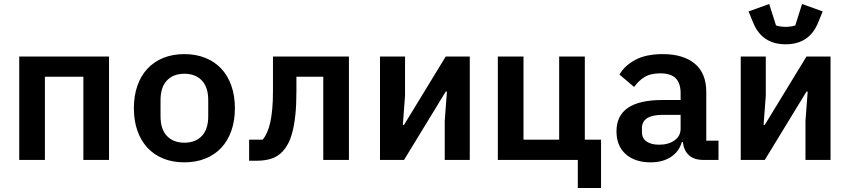

<svg xmlns="http://www.w3.org/2000/svg" viewBox="-20 -798 4240 958"><path d="M76 -516H524V0H396V-415H204V0H76Z M900 12Q841 12 794.5 -7Q748 -26 715.5 -61Q683 -96 665.5 -146Q648 -196 648 -258Q648 -320 665.5 -370Q683 -420 715.5 -455Q748 -490 794.5 -509Q841 -528 900 -528Q958 -528 1005 -509Q1052 -490 1084.5 -455Q1117 -420 1134.5 -370Q1152 -320 1152 -258Q1152 -196 1134.5 -146Q1117 -96 1084.5 -61Q1052 -26 1005 -7Q958 12 900 12ZM900 -86Q955 -86 987 -119.5Q1019 -153 1019 -218V-298Q1019 -363 987 -396.5Q955 -430 900 -430Q845 -430 813 -396.5Q781 -363 781 -298V-218Q781 -153 813 -119.5Q845 -86 900 -86Z M1223 -101H1291Q1303 -116 1312.5 -137Q1322 -158 1328.5 -187Q1335 -216 1338.5 -255Q1342 -294 1342 -345V-516H1721V0H1593V-415H1459V-342Q1459 -273 1453.5 -223Q1448 -173 1438.5 -137.5Q1429 -102 1416.5 -79.5Q1404 -57 1390 -42Q1365 -16 1333 -6Q1301 4 1261 4H1223Z M1876 -516H2001V-321L1990 -175H1996L2204 -516H2324V0H2199V-195L2210 -341H2204L1996 0H1876Z M2863 0H2464V-516H2592V-101H2770V-516H2898V-101H2979V140H2863Z M3490 0Q3443 0 3417.5 -23.5Q3392 -47 3387 -89H3382Q3368 -41 3327 -14.5Q3286 12 3226 12Q3148 12 3102 -29Q3056 -70 3056 -143Q3056 -299 3285 -299H3376V-333Q3376 -382 3352 -407Q3328 -432 3274 -432Q3225 -432 3195 -413Q3165 -394 3144 -364L3071 -426Q3095 -469 3148.5 -498.5Q3202 -528 3287 -528Q3389 -528 3446.5 -480.5Q3504 -433 3504 -339V-96H3565V0ZM3269 -76Q3315 -76 3345.5 -97.5Q3376 -119 3376 -156V-225H3288Q3183 -225 3183 -159V-139Q3183 -108 3206 -92Q3229 -76 3269 -76Z M3676 -516H3801V-321L3790 -175H3796L4004 -516H4124V0H3999V-195L4010 -341H4004L3796 0H3676ZM3900 -577Q3782 -577 3738 -685L3715 -741L3818 -778L3852 -671Q3860 -668 3873.5 -666Q3887 -664 3900 -664Q3913 -664 3926.5 -666Q3940 -668 3948 -671L3982 -778L4085 -741L4062 -685Q4018 -577 3900 -577Z"/></svg>

Font: IBM Plex Mono SemiBold
Style: Regular
Weight: 600
Monospace: yes
Designer: Mike Abbink, Paul van der Laan, Pieter van Rosmalen
Foundry: Bold Monday
Version: Version 2.3